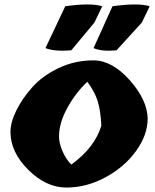

<svg xmlns="http://www.w3.org/2000/svg" viewBox="-20 -842 696 862"><path d="M184 -626 273 -814Q387 -830 439 -814L404 -741L300 -616Q226 -610 184 -626ZM400 -626 485 -814Q602 -830 652 -814L617 -741L503 -616Q437 -610 400 -626ZM27 -250Q27 -293 53.5 -346.5Q80 -400 125.5 -451Q171 -502 243.5 -536.5Q316 -571 399.5 -571Q483 -571 562 -482.5Q641 -394 643 -310Q643 -237 591.5 -165Q540 -93 454.5 -46.5Q369 0 278 0Q187 0 107 -79.5Q27 -159 27 -250ZM372 -475Q320 -426 283 -359Q246 -292 245 -233Q244 -202 260 -164.5Q276 -127 300 -103Q404 -178 435 -277Q432 -345 418.5 -388Q405 -431 372 -475Z"/></svg>

Font: Tillana ExtraBold
Style: Regular
Weight: 800
Designer: Lipi Raval (Devanagari, Latin), Jonny Pinhorn (Latin)
Foundry: Indian Type Foundry
Version: Version 2.003;PS 1.0;hotconv 1.0.79;makeotf.lib2.5.61930; tt